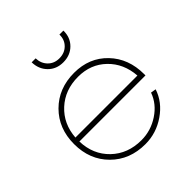

<svg xmlns="http://www.w3.org/2000/svg" viewBox="-197 -863 1027 1027"><g transform="rotate(-45 316.0 -350.0)"><path d="M321 -10Q393 -10 454 -50.5Q515 -91 537 -154L567 -149Q543 -76 473.5 -28Q404 20 321 20Q203 20 127 -56Q51 -132 51 -250Q51 -368 127 -444Q203 -520 321 -520Q435 -520 508 -444Q581 -368 581 -250V-240H81Q84 -139 151 -74.5Q218 -10 321 -10ZM81 -270H550Q543 -367 479.5 -428.5Q416 -490 321 -490Q221 -490 154.5 -428.5Q88 -367 81 -270ZM410 -720H440Q441 -668 407 -634Q373 -600 320 -600Q268 -600 234.5 -634Q201 -668 200 -720H230Q231 -681 256 -655.5Q281 -630 320 -630Q360 -630 385.5 -655.5Q411 -681 410 -720Z"/></g></svg>

Font: Metropolitano Thin
Style: Regular
Weight: 250
Designer: Fonts by Alex Slobzheninov & Chris M. Simpson / Changes by Cristiano Sobral
Foundry: Fonts by Alex Slobzheninov & Chris M. Simpson / Changes by Cristiano Sobral
Version: Version 1.00;August 30, 2020;FontCreator 13.0.0.2681 64-bit